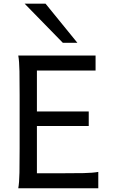

<svg xmlns="http://www.w3.org/2000/svg" viewBox="-20 -1011 606 1031"><path d="M456.5 -412.6V-334.5H178.2V-80.6H307.1Q379.9 -80.6 429.2 -81.5Q478.5 -82.5 507.8 -87.9V0H78.1Q83.5 -29.3 84.5 -84.7Q85.4 -140.1 85.4 -212.4V-500.5Q85.4 -572.8 84.5 -628.2Q83.5 -683.6 78.1 -712.9H493.2V-632.3H178.2V-412.6ZM224.6 -991.2 395.5 -781.2H317.4L112.3 -991.2Z"/></svg>

Font: Andika DR AuSIL
Style: Regular
Weight: 400
Designer: Annie Olsen & Victor Gaultney
Foundry: SIL International
Version: Version 0.003